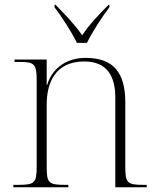

<svg xmlns="http://www.w3.org/2000/svg" viewBox="-20 -786 663 806"><path d="M303 -606H345C367 -651 408 -715 439 -755V-766H436C392 -722 356 -684 325 -638C293 -684 256 -722 213 -766H209V-755C240 -715 281 -651 303 -606ZM36 0H267V-10H253C183 -10 176 -18 176 -88V-347C176 -436 210 -528 334 -528C430 -528 464 -465 464 -377V0H596V-10H583C513 -10 506 -18 506 -88V-356C506 -483 455 -543 339 -543C267 -543 202 -507 178 -430H176V-536H41V-526H64C124 -526 134 -517 134 -449V-88C134 -18 126 -10 56 -10H36Z"/></svg>

Font: Noto Serif Display ExtraLight
Style: Regular
Weight: 200
Designer: Monotype Design Team
Foundry: Monotype Imaging Inc.
Version: Version 2.009